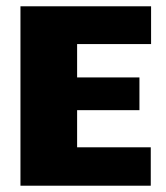

<svg xmlns="http://www.w3.org/2000/svg" viewBox="-20 -590 526 610"><path d="M45 0H459V-122H225V-240H423V-344H225V-450H460V-570H45Z"/></svg>

Font: FilmFarsi_V5 Display
Style: Regular
Weight: 400
Designer: Borna Izadpanah
Foundry: Borna Izadpanah
Version: Version 1.000;PS 001.000;hotconv 1.0.88;makeotf.lib2.5.64775